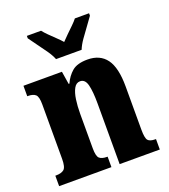

<svg xmlns="http://www.w3.org/2000/svg" viewBox="-139 -866 849 966"><g transform="rotate(-20 285.0 -383.0)"><path d="M11 0V-56H15Q44 -56 58 -68Q72 -80 72 -124V-416Q72 -457 59 -468.5Q46 -480 19 -480H15V-536H221L232 -467H236Q252 -503 279.5 -526.5Q307 -550 362 -550Q429 -550 463 -504Q497 -458 497 -357V-126Q497 -80 507.5 -68Q518 -56 546 -56H550V0H335V-325Q335 -389 326 -424.5Q317 -460 290 -460Q269 -460 257 -438Q245 -416 240 -381Q235 -346 235 -306V-121Q235 -79 247.5 -67.5Q260 -56 288 -56H291V0ZM215 -606Q206 -629 187.5 -655.5Q169 -682 149.5 -708Q130 -734 117 -753V-766H193Q202 -754 218.5 -737.5Q235 -721 253 -704Q271 -687 283 -673Q296 -687 313.5 -704Q331 -721 348 -737.5Q365 -754 374 -766H450V-753Q437 -734 417.5 -708Q398 -682 379.5 -655.5Q361 -629 352 -606Z"/></g></svg>

Font: Noto Serif Lao ExtraCondensed Black
Style: Regular
Weight: 900
Width: 2
Designer: Monotype Design Team
Foundry: Monotype Imaging Inc.
Version: Version 2.003; ttfautohint (v1.8.4.7-5d5b)